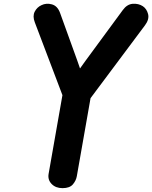

<svg xmlns="http://www.w3.org/2000/svg" viewBox="-20 -998 809 1021"><path d="M739.5 -965Q760.5 -951 767.5 -923Q774.5 -895 751 -863.5L461.5 -476L388.5 -61Q384.5 -37.5 367.5 -17.5Q350.5 2.5 312.5 2.5Q276 2.5 254.5 -19.8Q233 -42 238.5 -73.5L312 -492L165 -879.5Q152.5 -912 164.5 -935.8Q176.5 -959.5 200.5 -970.5Q226 -983 256 -974.8Q286 -966.5 299.5 -929L390 -678.5L405.5 -634L434.5 -674.5L633 -944.5Q655.5 -975.5 686 -977.8Q716.5 -980 739.5 -965Z"/></svg>

Font: Edu QLD Hand
Style: Regular
Weight: 400
Designer: Tina and Corey Anderson, Eben Sorkin
Foundry: Sorkin Type Co.
Version: Version 2.000